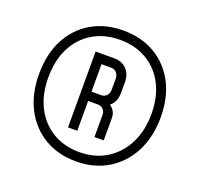

<svg xmlns="http://www.w3.org/2000/svg" viewBox="-133 -910 1112 1070"><g transform="rotate(20 423.0 -375.0)"><path d="M421.5 13Q315.5 13 234.5 -35.2Q153.5 -83.5 108.2 -170.8Q63 -258 63 -375.5Q63 -492.5 107.8 -579.5Q152.5 -666.5 233.8 -714.8Q315 -763 423.5 -763Q531 -763 611.8 -715.5Q692.5 -668 737.8 -581.8Q783 -495.5 783 -379Q783 -263 737.8 -174.8Q692.5 -86.5 611.2 -36.8Q530 13 421.5 13ZM421.5 -42Q513.5 -42 582.2 -84.8Q651 -127.5 689.5 -203.5Q728 -279.5 728 -379Q728 -479 689.8 -553Q651.5 -627 583 -667.5Q514.5 -708 423.5 -708Q331.5 -708 262.8 -666.8Q194 -625.5 156 -550.8Q118 -476 118 -375.5Q118 -274.5 156.2 -199.5Q194.5 -124.5 263.2 -83.2Q332 -42 421.5 -42ZM316.5 -150V-600H427.5Q473 -600 500.8 -571.2Q528.5 -542.5 528.5 -495.5V-431.5Q528.5 -377 492.5 -349Q508 -339.5 518.2 -322.5Q528.5 -305.5 528.5 -281V-150H473.5V-281Q473.5 -301.5 461 -314.2Q448.5 -327 427.5 -327H371.5V-150ZM371.5 -382H427.5Q448.5 -382 461 -395.8Q473.5 -409.5 473.5 -431.5V-495.5Q473.5 -517.5 461 -531.2Q448.5 -545 427.5 -545H371.5Z"/></g></svg>

Font: Mohave Light
Style: Regular
Weight: 400
Version: Version 2.003